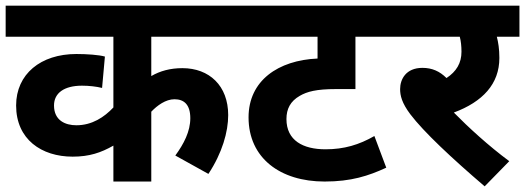

<svg xmlns="http://www.w3.org/2000/svg" viewBox="-20 -642 1857 679"><path d="M837 -512V-622H0V-512H381V-262C349 -228 306 -199 250 -199C211 -199 171 -216 171 -269C171 -313 207 -339 270 -339C295 -339 321 -336 341 -331L351 -442C330 -448 287 -451 250 -451C124 -451 37 -380 37 -269C37 -149 127 -88 237 -88C296 -88 337 -102 381 -127V0H515V-247C536 -269 566 -291 597 -291C630 -291 653 -273 653 -224C653 -177 630 -133 600 -92L717 -27C766 -101 787 -176 787 -235C787 -339 720 -401 625 -401C582 -401 546 -391 515 -373V-512Z M1378 -512V-622H823V-512H1103V-435C964 -429 859 -357 859 -227C859 -83 971 0 1128 0C1222 0 1283 -20 1346 -49L1304 -161C1250 -130 1197 -114 1131 -114C1052 -114 993 -145 993 -221C993 -257 1007 -284 1040 -303C1066 -318 1098 -327 1169 -327H1237V-512Z M1781 -72C1708 -126 1636 -192 1585 -244C1687 -282 1746 -345 1746 -437C1746 -469 1742 -493 1737 -512H1817V-622H1364V-512H1606C1610 -497 1612 -479 1612 -459C1612 -419 1594 -389 1559 -366C1535 -390 1508 -402 1474 -402C1415 -402 1395 -361 1395 -327C1395 -304 1401 -278 1431 -238C1478 -176 1577 -83 1694 17Z"/></svg>

Font: Noto Sans
Style: Bold Italic
Weight: 700
Italic angle: -12°
Designer: Monotype Design Team
Foundry: Monotype Imaging Inc.
Version: Version 2.013